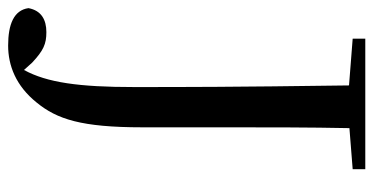

<svg xmlns="http://www.w3.org/2000/svg" viewBox="-265 -529 918 472"><g transform="rotate(90 194.0 -293.0)"><path d="M53 -701 168 -692C172 -403 172 -286 172 -163C172 -29 161 51 130 107L112 87C82 59 66 52 37 52C7 52 -16 64 -22 96C-17 132 18 146 70 146C119 146 169 127 210 76C251 26 271 -34 271 -184V-394C271 -494 271 -595 273 -693L374 -701V-732H53Z"/></g></svg>

Font: Noto Serif HK Medium
Style: Regular
Weight: 500
Designer: Ryoko NISHIZUKA 西塚涼子 (kana & ideographs); Frank Grießhammer (Latin, Greek & Cyrillic); Wenlong ZHANG 张文龙 (bopomofo); San
Foundry: Adobe
Version: Version 2.001;hotconv 1.1.0;makeotfexe 2.6.0